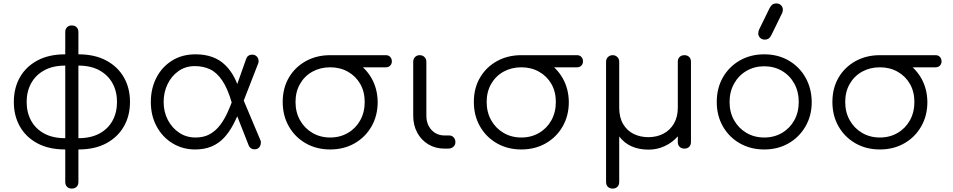

<svg xmlns="http://www.w3.org/2000/svg" viewBox="-20 -870 5577 1124"><path d="M439 5V-61Q512 -61 562.5 -88.5Q613 -116 639 -164Q665 -212 665 -273Q665 -334 639 -382Q613 -430 562.5 -458Q512 -486 439 -486V-552Q534 -552 601.5 -516Q669 -480 705 -417.5Q741 -355 741 -273Q741 -192 705 -129.5Q669 -67 602 -31Q535 5 439 5ZM362 5Q266 5 199 -31Q132 -67 96.5 -129.5Q61 -192 61 -273Q61 -355 96.5 -417.5Q132 -480 199 -516Q266 -552 362 -552V-486Q289 -486 238.5 -458Q188 -430 162 -382Q136 -334 136 -273Q136 -212 162 -164Q188 -116 238.5 -88.5Q289 -61 362 -61ZM400 234Q383 234 372.5 223.5Q362 213 362 195V-682Q362 -700 372.5 -710.5Q383 -721 400 -721Q418 -721 428.5 -710.5Q439 -700 439 -682V195Q439 213 428.5 223.5Q418 234 400 234Z M1122 5Q1050 5 991 -30.5Q932 -66 897.5 -129Q863 -192 863 -273Q863 -351 895 -414Q927 -477 986 -514.5Q1045 -552 1125 -552Q1234 -552 1298.5 -489Q1363 -426 1388 -315L1338 -265Q1313 -352 1280.5 -399.5Q1248 -447 1208 -465Q1168 -483 1121 -483Q1066 -483 1025 -454Q984 -425 961 -377.5Q938 -330 938 -273Q938 -215 962.5 -168Q987 -121 1029 -93Q1071 -65 1125 -65Q1174 -65 1209 -85Q1244 -105 1269.5 -139Q1295 -173 1313.5 -215Q1332 -257 1348 -300L1388 -236Q1368 -183 1344.5 -139Q1321 -95 1290.5 -62.5Q1260 -30 1218.5 -12.5Q1177 5 1122 5ZM1473 4Q1445 5 1435 -21L1336 -273L1393 -314L1505 -48Q1507 -45 1507 -41.5Q1507 -38 1507 -36Q1507 -19 1498 -8Q1489 3 1473 4ZM1387 -230 1336 -285 1421 -525Q1425 -537 1434 -543.5Q1443 -550 1457 -550Q1473 -550 1483.5 -539Q1494 -528 1494 -511Q1494 -509 1493.5 -506Q1493 -503 1492 -500Z M1913 5Q1833 5 1770 -31Q1707 -67 1671 -130Q1635 -193 1635 -273Q1635 -354 1671 -415.5Q1707 -477 1770 -512Q1833 -547 1913 -547Q1993 -547 2055.5 -511.5Q2118 -476 2154 -414Q2190 -352 2191 -273Q2191 -193 2155 -130Q2119 -67 2056 -31Q1993 5 1913 5ZM1913 -65Q1971 -65 2017 -92Q2063 -119 2089 -166Q2115 -213 2115 -273Q2115 -333 2089 -378.5Q2063 -424 2017 -450Q1971 -476 1913 -476Q1855 -476 1809 -450.5Q1763 -425 1736.5 -379Q1710 -333 1710 -273Q1710 -213 1736.5 -166Q1763 -119 1809 -92Q1855 -65 1913 -65ZM1920 -476Q1905 -476 1895 -486.5Q1885 -497 1885 -511Q1885 -526 1895 -536.5Q1905 -547 1920 -547H2239Q2255 -547 2264.5 -536.5Q2274 -526 2274 -511Q2274 -496 2264.5 -486Q2255 -476 2239 -476Z M2582 0Q2529 0 2487.5 -25Q2446 -50 2422.5 -93.5Q2399 -137 2399 -193V-508Q2399 -525 2409.5 -536Q2420 -547 2437 -547Q2454 -547 2465 -536Q2476 -525 2476 -508V-193Q2476 -142 2506 -109.5Q2536 -77 2583 -77H2610Q2625 -77 2635.5 -66Q2646 -55 2646 -38Q2646 -21 2634 -10.5Q2622 0 2603 0Z M3032 5Q2952 5 2889 -31Q2826 -67 2790 -130Q2754 -193 2754 -273Q2754 -354 2790 -415.5Q2826 -477 2889 -512Q2952 -547 3032 -547Q3112 -547 3174.5 -511.5Q3237 -476 3273 -414Q3309 -352 3310 -273Q3310 -193 3274 -130Q3238 -67 3175 -31Q3112 5 3032 5ZM3032 -65Q3090 -65 3136 -92Q3182 -119 3208 -166Q3234 -213 3234 -273Q3234 -333 3208 -378.5Q3182 -424 3136 -450Q3090 -476 3032 -476Q2974 -476 2928 -450.5Q2882 -425 2855.5 -379Q2829 -333 2829 -273Q2829 -213 2855.5 -166Q2882 -119 2928 -92Q2974 -65 3032 -65ZM3039 -476Q3024 -476 3014 -486.5Q3004 -497 3004 -511Q3004 -526 3014 -536.5Q3024 -547 3039 -547H3358Q3374 -547 3383.5 -536.5Q3393 -526 3393 -511Q3393 -496 3383.5 -486Q3374 -476 3358 -476Z M3567 234Q3549 234 3538.5 223.5Q3528 213 3528 195V-509Q3528 -525 3539 -536Q3550 -547 3567 -547Q3583 -547 3594 -536Q3605 -525 3605 -509V-240Q3605 -182 3628 -143.5Q3651 -105 3689.5 -86Q3728 -67 3776 -67Q3824 -67 3863 -87Q3902 -107 3925 -146Q3948 -185 3948 -240V-509Q3948 -526 3958.5 -536.5Q3969 -547 3987 -547Q4004 -547 4014.5 -536.5Q4025 -526 4025 -509V-39Q4025 -21 4014.5 -10.5Q4004 0 3987 0Q3969 0 3958.5 -10.5Q3948 -21 3948 -39V-72Q3917 -36 3872 -15Q3827 6 3778 6Q3721 6 3678 -13Q3635 -32 3605 -71V195Q3605 213 3594.5 223.5Q3584 234 3567 234Z M4454 5Q4374 5 4311 -31Q4248 -67 4212 -130Q4176 -193 4176 -273Q4176 -354 4212 -417Q4248 -480 4311 -516Q4374 -552 4454 -552Q4534 -552 4596.5 -516Q4659 -480 4695 -417Q4731 -354 4732 -273Q4732 -193 4695.5 -130Q4659 -67 4596.5 -31Q4534 5 4454 5ZM4454 -65Q4512 -65 4558 -92Q4604 -119 4630 -166Q4656 -213 4656 -273Q4656 -333 4630 -380.5Q4604 -428 4558 -455Q4512 -482 4454 -482Q4396 -482 4350 -455Q4304 -428 4277.5 -380.5Q4251 -333 4251 -273Q4251 -213 4277.5 -166Q4304 -119 4350 -92Q4396 -65 4454 -65ZM4458 -638Q4440 -638 4429.5 -649Q4419 -660 4419 -673Q4419 -679 4420 -684Q4421 -689 4423 -695L4485 -822Q4493 -837 4502 -843.5Q4511 -850 4524 -850Q4542 -850 4552.5 -839Q4563 -828 4563 -814Q4563 -809 4562 -804Q4561 -799 4559 -794L4496 -665Q4488 -649 4478.5 -643.5Q4469 -638 4458 -638Z M5131 5Q5051 5 4988 -31Q4925 -67 4889 -130Q4853 -193 4853 -273Q4853 -354 4889 -415.5Q4925 -477 4988 -512Q5051 -547 5131 -547Q5211 -547 5273.5 -511.5Q5336 -476 5372 -414Q5408 -352 5409 -273Q5409 -193 5373 -130Q5337 -67 5274 -31Q5211 5 5131 5ZM5131 -65Q5189 -65 5235 -92Q5281 -119 5307 -166Q5333 -213 5333 -273Q5333 -333 5307 -378.5Q5281 -424 5235 -450Q5189 -476 5131 -476Q5073 -476 5027 -450.5Q4981 -425 4954.5 -379Q4928 -333 4928 -273Q4928 -213 4954.5 -166Q4981 -119 5027 -92Q5073 -65 5131 -65ZM5138 -476Q5123 -476 5113 -486.5Q5103 -497 5103 -511Q5103 -526 5113 -536.5Q5123 -547 5138 -547H5457Q5473 -547 5482.5 -536.5Q5492 -526 5492 -511Q5492 -496 5482.5 -486Q5473 -476 5457 -476Z"/></svg>

Font: Comfortaa
Style: Regular
Weight: 400
Designer: Johan Aakerlund
Foundry: Johan Aakerlund
Version: Version 3.104; ttfautohint (v1.8.1.43-b0c9)